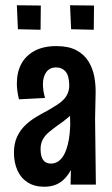

<svg xmlns="http://www.w3.org/2000/svg" viewBox="-20 -701 427 729"><path d="M248 0 250 -96 243 -378Q242 -415 228.5 -430Q215 -445 193 -445Q169 -445 156 -427.5Q143 -410 143 -381Q143 -369 145 -356Q147 -343 151 -329L52 -324Q48 -340 46 -355Q44 -370 44 -384Q44 -427 61 -458.5Q78 -490 111.5 -508Q145 -526 194 -526Q240 -526 269.5 -510.5Q299 -495 315.5 -468.5Q332 -442 338 -410Q344 -378 343 -345L341 -250L344 0ZM148 8Q111 8 85 -8.5Q59 -25 46 -54.5Q33 -84 33 -121Q33 -156 44.5 -181Q56 -206 75 -224.5Q94 -243 117.5 -257Q141 -271 164 -283Q181 -293 196 -302.5Q211 -312 221.5 -323Q232 -334 237.5 -347.5Q243 -361 243 -378L290 -354Q287 -320 273 -296Q259 -272 239.5 -255.5Q220 -239 199 -225Q181 -212 166 -199.5Q151 -187 142.5 -171.5Q134 -156 134 -134Q134 -118 138 -105.5Q142 -93 151 -86.5Q160 -80 173 -80Q196 -80 212 -97.5Q228 -115 237.5 -152.5Q247 -190 247 -247L286 -301Q286 -232 280 -175Q274 -118 258.5 -77Q243 -36 216 -14Q189 8 148 8ZM336 -588 250 -590 246 -681 337 -680ZM134 -588 48 -590 44 -681 135 -680Z"/></svg>

Font: Truculenta
Style: Bold
Weight: 700
Designer: Ivan Castro, Eva Sanz & Omnibus-Type Team
Foundry: Omnibus-Type
Version: Version 1.002